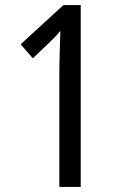

<svg xmlns="http://www.w3.org/2000/svg" viewBox="-20 -734 493 754"><path d="M213 0H297V-714H229L61 -560L109 -505L173 -566C195 -587 205 -598 217 -613C216 -570 213 -496 213 -440Z"/></svg>

Font: Noto Sans Devanagari UI Condensed
Style: Regular
Weight: 400
Width: 3
Designer: Jelle Bosma - Monotype Design Team
Foundry: Monotype Imaging Inc.
Version: Version 2.004